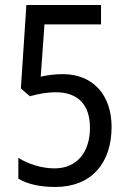

<svg xmlns="http://www.w3.org/2000/svg" viewBox="-20 -734 512 764"><path d="M230 -439C199 -439 168 -435 142 -429L157 -637H382V-714H85L63 -382L99 -351C130 -360 168 -367 201 -367C290 -367 338 -318 338 -225C338 -131 288 -64 197 -64C148 -64 94 -80 53 -106V-23C90 -1 140 10 200 10C344 10 424 -85 424 -229C424 -356 350 -439 230 -439Z"/></svg>

Font: Noto Sans Arabic UI Cn
Style: Regular
Weight: 400
Width: 3
Designer: Monotype Design Team, Nadine Chahine and Nizar Qandah
Foundry: Monotype Imaging Inc.
Version: Version 2.010